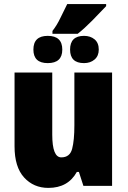

<svg xmlns="http://www.w3.org/2000/svg" viewBox="-20 -907 624 937"><path d="M527 -553H343V-296Q343 -222 332 -180.5Q321 -139 279 -139Q235 -139 235 -250V-553H51V-193Q51 -92 97.5 -41Q144 10 216 10Q312 10 355 -68H365L387 0H527ZM236 -742H359Q391 -767 430 -806.5Q469 -846 498 -877V-887H308Q291 -854 274.5 -819Q258 -784 236 -756ZM390 -599Q421 -599 441.5 -616.5Q462 -634 462 -665Q462 -698 441.5 -715Q421 -732 390 -732Q322 -732 322 -665Q322 -599 390 -599ZM213 -599Q284 -599 284 -665Q284 -732 213 -732Q143 -732 143 -665Q143 -599 213 -599Z"/></svg>

Font: Noto Sans Display SemiCondensed Black
Style: Regular
Weight: 900
Width: 4
Designer: Monotype Design Team
Foundry: Monotype Imaging Inc.
Version: Version 1.900